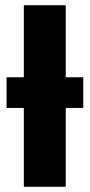

<svg xmlns="http://www.w3.org/2000/svg" viewBox="-20 -713 343 733"><path d="M298 -301H231V0H71V-301H5V-418H71V-693H231V-418H298Z"/></svg>

Font: Fira Sans Condensed
Style: Bold
Weight: 700
Width: 3
Designer: bBox Type GmbH & Carrois Corporate GbR & Edenspiekermann AG
Foundry: bBox Type GmbH & Carrois Corporate GbR & Edenspiekermann AG
Version: Version 4.301